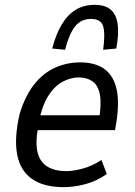

<svg xmlns="http://www.w3.org/2000/svg" viewBox="-20 -762 555 791"><path d="M243 9Q160 9 111.5 -25Q63 -59 50.5 -126.5Q38 -194 61 -293Q84 -368 121 -414.5Q158 -461 206.5 -483Q255 -505 311 -505Q368 -505 405.5 -481Q443 -457 458 -404Q473 -351 460 -262L454 -226H117L127 -287H408L387 -264Q399 -334 391.5 -372.5Q384 -411 361 -427Q338 -443 304 -443Q271 -443 237.5 -425Q204 -407 178.5 -366.5Q153 -326 140 -259L137 -238Q125 -173 135 -133.5Q145 -94 175.5 -75.5Q206 -57 253 -57Q282 -57 321 -67.5Q360 -78 398 -103L420 -45Q377 -15 330.5 -3Q284 9 243 9ZM248 -557 195 -562Q210 -620 234 -660.5Q258 -701 291.5 -721.5Q325 -742 370 -742Q414 -742 437 -721.5Q460 -701 465 -660.5Q470 -620 459 -562L405 -557Q414 -623 405 -653.5Q396 -684 355 -684Q314 -684 289.5 -653.5Q265 -623 248 -557Z"/></svg>

Font: Nunito Sans 7pt Condensed
Style: Italic
Weight: 400
Width: 3
Italic angle: -9°
Designer: Vernon Adams
Foundry: Vernon Adams
Version: Version 3.101;gftools[0.9.27]